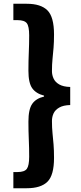

<svg xmlns="http://www.w3.org/2000/svg" viewBox="-20 -827 429 1020"><path d="M51 173V87H73Q110 87 122.5 70Q135 53 135 5Q135 -42 133 -86Q131 -130 131 -181Q131 -246 151 -275Q171 -304 214 -314V-319Q171 -330 151 -358.5Q131 -387 131 -451Q131 -504 133 -548.5Q135 -593 135 -639Q135 -687 122.5 -703.5Q110 -720 73 -720H51V-807H122Q197 -807 232 -772Q267 -737 267 -644Q267 -604 264.5 -573.5Q262 -543 259 -514Q256 -485 256 -449Q256 -429 264.5 -410Q273 -391 294.5 -378.5Q316 -366 353 -365V-269Q316 -268 294.5 -255.5Q273 -243 264.5 -224.5Q256 -206 256 -184Q256 -148 259 -119Q262 -90 264.5 -59.5Q267 -29 267 12Q267 104 232 138.5Q197 173 122 173Z"/></svg>

Font: Noto Sans KR ExtraBold
Style: Regular
Weight: 800
Designer: Ryoko NISHIZUKA  (kana, bopomofo & ideographs); Paul D. Hunt (Latin, Greek & Cyrillic); Sandoll Communications , Soo-you
Foundry: Adobe
Version: Version 2.004-H2;hotconv 1.0.118;makeotfexe 2.5.65603